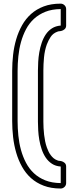

<svg xmlns="http://www.w3.org/2000/svg" viewBox="-20 -845 420 1070"><path d="M348.6 175.3Q348.6 188 339.4 196.8Q330.1 205.6 317.9 205.6Q264.6 205.6 223.6 189.9Q182.6 174.3 152.8 147.5Q123 120.6 102.8 84.2Q82.5 47.9 70.3 5.9Q58.1 -36.1 53 -81.1Q47.9 -126 47.9 -170.4V-450.2Q47.9 -494.6 53 -539.6Q58.1 -584.5 70.3 -626Q82.5 -667.5 102.8 -703.9Q123 -740.2 153.1 -767.1Q183.1 -793.9 223.9 -809.3Q264.6 -824.7 317.9 -824.7Q330.1 -824.7 339.4 -815.9Q348.6 -807.1 348.6 -794.4V-702.6Q348.6 -689.9 340.3 -682.4Q332 -674.8 320.8 -672.4Q315.4 -671.4 313.2 -671.1Q311 -670.9 309.6 -670.9Q308.1 -670.9 306.2 -670.4Q304.2 -669.9 298.8 -668Q275.4 -659.2 262.2 -639.2Q249 -619.1 240.7 -596.7Q229 -563.5 225.3 -525.4Q221.7 -487.3 221.7 -452.1V-167Q221.7 -149.9 222.7 -131.3Q223.6 -112.8 225.8 -94Q228 -75.2 231.7 -57.1Q235.4 -39.1 241.2 -22.9Q245.1 -12.2 250.2 -1.2Q255.4 9.8 262.5 19.3Q269.5 28.8 278.3 36.4Q287.1 43.9 298.8 48.3Q304.2 50.3 306.2 50.8Q308.1 51.3 309.6 51.3Q311 51.3 313.2 51.5Q315.4 51.8 320.8 52.7Q332 55.2 340.3 62.7Q348.6 70.3 348.6 83ZM318.4 83Q290 81.1 269.5 67.6Q249 54.2 235.1 33.7Q221.2 13.2 212.4 -12.7Q203.6 -38.6 199 -65.7Q194.3 -92.8 192.9 -119.1Q191.4 -145.5 191.4 -167V-452.1Q191.4 -473.6 192.9 -500Q194.3 -526.4 199 -553.5Q203.6 -580.6 212.4 -606.4Q221.2 -632.3 235.1 -653.1Q249 -673.8 269.5 -687Q290 -700.2 318.4 -702.6V-794.4Q269.5 -793.9 232.9 -779.3Q196.3 -764.6 169.4 -740Q142.6 -715.3 125 -681.9Q107.4 -648.4 96.9 -610.4Q86.4 -572.3 82.3 -531.2Q78.1 -490.2 78.1 -450.2V-170.4Q78.1 -130.4 82.3 -89.1Q86.4 -47.9 96.9 -9.5Q107.4 28.8 125 62.3Q142.6 95.7 169.2 120.6Q195.8 145.5 232.7 160.2Q269.5 174.8 318.4 175.3Z"/></svg>

Font: Akaash Gobhi Outlined
Style: Regular
Weight: 400
Designer: Kulbir Singh Thind, MD
Foundry: Punjab Online
Version: Version 1.200